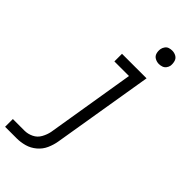

<svg xmlns="http://www.w3.org/2000/svg" viewBox="-325 -791 1051 1051"><g transform="rotate(45 200.0 -266.0)"><path d="M-32 205H58Q88 205 118.5 196.5Q149 188 174.5 166.5Q200 145 213 115.5Q226 86 231 56L328 -530H138V-471H251L166 47Q161 72 147.5 96.5Q134 121 109 133Q84 145 58 145H-32ZM320 -633Q332 -633 343.5 -637Q355 -641 362.5 -651Q370 -661 372 -672Q374 -689 369.5 -705Q365 -721 351 -729Q337 -737 320 -737Q309 -737 297.5 -733.5Q286 -730 278.5 -719.5Q271 -709 269 -698Q266 -681 270.5 -665Q275 -649 289.5 -641Q304 -633 320 -633Z"/></g></svg>

Font: Iosevka Sparkle Light Oblique
Style: Regular
Weight: 300
Italic angle: -9°
Designer: Belleve Invis
Foundry: Belleve Invis
Version: Version 4.5.0; ttfautohint (v1.8.3)